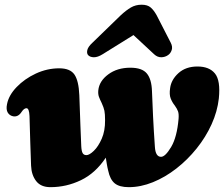

<svg xmlns="http://www.w3.org/2000/svg" viewBox="-20 -760 928 794"><path d="M108.5 -75Q106.5 -118 105.2 -171Q104 -224 102 -280.5Q100.5 -312.5 89.5 -312.5Q79.5 -312.5 69.5 -297.5Q55.5 -275.5 34.5 -279Q19.5 -282 12 -294.5Q4.5 -307 9 -329Q16 -366 48.8 -400Q81.5 -434 128.2 -455.8Q175 -477.5 225 -477.5Q270 -477.5 287.8 -451.8Q305.5 -426 308 -366.5Q310.5 -295 312.5 -242.5Q314.5 -190 316 -156Q317 -135 321.8 -126.8Q326.5 -118.5 337.5 -118.5Q349.5 -118.5 368 -136.2Q386.5 -154 400.8 -186.5Q415 -219 414.5 -263Q414.5 -288.5 411.8 -302Q409 -315.5 400.5 -334Q393.5 -348 389.2 -359.5Q385 -371 386.5 -386.5Q390.5 -425 427.8 -452.5Q465 -480 519 -480Q567.5 -480 587.2 -456.2Q607 -432.5 608.5 -382.5Q610 -338 613 -277.8Q616 -217.5 620.5 -153Q623 -111.5 646 -111.5Q663.5 -111.5 687.8 -152.2Q712 -193 718.5 -269Q720 -289 716.2 -299.5Q712.5 -310 702.5 -324Q692 -337 685.8 -353Q679.5 -369 683.5 -395.5Q688 -430.5 718.2 -457.8Q748.5 -485 796.5 -485Q845.5 -485 869 -456Q892.5 -427 885 -353Q879 -299 855 -246Q831 -193 793.2 -146Q755.5 -99 709.2 -63Q663 -27 612.5 -6.5Q562 14 512.5 14Q473.5 14 454.2 -2Q435 -18 427.5 -54Q424 -67.5 421.8 -81.5Q419.5 -95.5 417.5 -108Q374.5 -43.5 314.5 -14.8Q254.5 14 188.5 14Q149 14 129.5 -11.2Q110 -36.5 108.5 -75ZM675.5 -532.5Q663 -523.5 647 -523.2Q631 -523 617.5 -535.5L532 -615L404 -535.5Q384 -523 368 -523.2Q352 -523.5 344 -532.5Q338 -540 341.2 -553.5Q344.5 -567 362.5 -583.5L479 -696.5Q501.5 -717.5 521.2 -729Q541 -740.5 565.5 -740.5Q590 -740.5 603.2 -729Q616.5 -717.5 628 -696.5L686 -583.5Q694.5 -567 690.2 -553.5Q686 -540 675.5 -532.5Z"/></svg>

Font: Fraunces 9pt Soft Black
Style: Italic
Weight: 900
Italic angle: -16°
Version: Version 1.000;[b76b70a41]